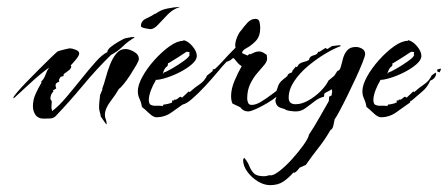

<svg xmlns="http://www.w3.org/2000/svg" viewBox="-20 -335 1306 560"><path d="M107 11Q91 11 83.5 0Q76 -11 76 -25Q76 -44 84 -61.5Q92 -79 101 -94L100 -97Q108 -104 112.5 -116.5Q117 -129 123 -138Q96 -118 70.5 -94.5Q45 -71 20 -48L19 -50Q19 -53 30.5 -66.5Q42 -80 59.5 -98Q77 -116 95.5 -134.5Q114 -153 128.5 -167Q143 -181 148 -185Q153 -187 167 -190.5Q181 -194 184 -194Q190 -194 200.5 -190Q211 -186 211 -179Q211 -173 201.5 -161.5Q192 -150 187 -145H186L188 -141Q187 -134 179 -128.5Q171 -123 166 -119L165 -113L157 -111Q156 -109 153.5 -105.5Q151 -102 153 -97Q142 -93 142 -87Q142 -85 142.5 -82.5Q143 -80 144 -77L134 -71L136 -68Q127 -61 127 -46L131 -40L130 -22Q130 -19 131 -16Q132 -13 132 -11Q151 -25 173 -51Q195 -77 217 -104.5Q239 -132 258.5 -154Q278 -176 293 -183Q293 -190 303 -198Q313 -206 326 -213.5Q339 -221 344 -223Q351 -224 357 -225.5Q363 -227 370 -227L373 -226Q354 -215 338 -199.5Q322 -184 304 -175Q261 -133 222.5 -86.5Q184 -40 142 4Q136 10 126 10.5Q116 11 107 11Z M419 -250Q416 -250 403.5 -252.5Q391 -255 391 -259Q391 -274 406.5 -281Q422 -288 432 -295H434Q448 -306 467.5 -310Q487 -314 504 -315L503 -314Q484 -308 469 -292.5Q454 -277 441.5 -263.5Q429 -250 419 -250ZM290 28 274 5Q273 -2 271 -8.5Q269 -15 269 -22Q269 -31 270 -40Q271 -49 272 -58L279 -75L278 -76Q283 -88 288 -107Q293 -126 300.5 -145.5Q308 -165 319 -178.5Q330 -192 346 -192Q357 -192 371 -184Q385 -176 385 -163Q385 -158 377.5 -145Q370 -132 360 -116.5Q350 -101 340.5 -89.5Q331 -78 327 -76Q318 -60 302 -39Q286 -18 286 0Q286 7 288.5 13Q291 19 291 26Z M436 7Q427 7 414.5 -5Q402 -17 394 -23Q392 -36 387 -46.5Q382 -57 382 -69Q382 -87 395.5 -111.5Q409 -136 430.5 -160Q452 -184 474.5 -200Q497 -216 515 -216V-218Q529 -215 541.5 -200Q554 -185 554 -172Q554 -160 539.5 -147.5Q525 -135 504.5 -124.5Q484 -114 464.5 -108Q445 -102 434 -102V-100Q427 -89 420.5 -72.5Q414 -56 414 -42Q414 -37 417 -31Q424 -26 435 -26.5Q446 -27 453 -26L454 -25L457 -30Q470 -31 482 -36V-42H488V-45L492 -44Q497 -46 499.5 -48.5Q502 -51 506 -53L512 -50V-51L530 -68H531L534 -66V-67Q547 -79 562 -89Q577 -99 584 -115L595 -123L597 -121Q597 -114 592 -108Q587 -102 580 -100Q572 -81 556.5 -68Q541 -55 525 -41H522L521 -36Q502 -23 481.5 -8Q461 7 436 7ZM455 -121H457V-123Q464 -125 481.5 -135Q499 -145 515 -156.5Q531 -168 532 -173H533L532 -178L533 -183Q532 -183 529 -183.5Q526 -184 524 -184Q511 -175 498 -167Q485 -159 472 -151H470L469 -143Q463 -139 460 -133.5Q457 -128 455 -121ZM607 -124 601 -126 600 -132 610 -135 611 -132Z M704 -10Q689 -10 681 -22L658 -33Q654 -42 654 -55Q654 -76 664.5 -100.5Q675 -125 685 -142Q678 -146 673 -152Q668 -158 663 -164L660 -166Q656 -162 651 -159Q646 -156 641 -155Q632 -146 615 -125.5Q598 -105 578 -83.5Q558 -62 539.5 -46Q521 -30 510 -30L509 -32Q510 -38 518.5 -45.5Q527 -53 531 -57Q533 -65 541 -71Q549 -77 556 -80H557L563 -89L568 -92L567 -93L574 -98Q576 -103 580 -107Q584 -111 587 -115V-117Q609 -134 627.5 -154.5Q646 -175 666 -195L667 -196L666 -202Q666 -213 671.5 -226.5Q677 -240 684 -247Q691 -257 701.5 -268.5Q712 -280 725 -280Q735 -280 737 -270.5Q739 -261 739 -254Q739 -229 726 -215.5Q713 -202 699.5 -195Q686 -188 686 -180L702 -173L708 -178L709 -177H711Q717 -180 723 -182.5Q729 -185 736 -185Q742 -185 748 -181.5Q754 -178 758 -175L759 -166Q760 -157 751.5 -146.5Q743 -136 731 -122.5Q719 -109 710 -90.5Q701 -72 701 -48Q701 -42 703.5 -35.5Q706 -29 714 -29Q726 -29 741 -38Q756 -47 771 -58.5Q786 -70 796 -76L800 -71Q800 -64 788 -54Q776 -44 759 -34Q742 -24 726.5 -17Q711 -10 704 -10Z M768 205Q750 205 732 194Q714 183 701.5 166Q689 149 689 131L692 125Q702 136 707 149Q712 162 720.5 170.5Q729 179 750 179Q754 179 758 178Q762 177 766 176Q775 179 793.5 165Q812 151 831.5 129.5Q851 108 865.5 87.5Q880 67 881 58Q897 34 911 9Q925 -16 939 -40L940 -53L949 -58L947 -59L949 -68L947 -75Q943 -71 937 -68.5Q931 -66 926 -62L925 -53Q911 -50 897.5 -39.5Q884 -29 871 -19.5Q858 -10 843 -10Q836 -10 825.5 -11.5Q815 -13 810 -17Q797 -20 791 -24.5Q785 -29 783 -42L787 -55L784 -63Q789 -78 791.5 -85Q794 -92 799.5 -97.5Q805 -103 818 -113Q819 -118 823.5 -120.5Q828 -123 832 -124L833 -129L843 -141L846 -139L852 -148Q859 -153 866.5 -154.5Q874 -156 881 -160Q883 -171 894.5 -173.5Q906 -176 908 -184H912L929 -195L935 -192L949 -201Q955 -201 960.5 -202Q966 -203 971 -203L975 -201Q955 -194 929 -178.5Q903 -163 878.5 -142.5Q854 -122 838 -98Q822 -74 822 -50Q822 -31 842 -31Q860 -31 879.5 -42Q899 -53 915 -69Q931 -85 938 -100L955 -114L964 -128Q971 -129 974 -140Q977 -151 980.5 -164.5Q984 -178 992.5 -188Q1001 -198 1018 -198Q1027 -198 1036 -193Q1045 -188 1045 -177Q1045 -172 1037.5 -153Q1030 -134 1018 -108Q1006 -82 993.5 -56.5Q981 -31 970.5 -11.5Q960 8 956 13Q955 19 952.5 30.5Q950 42 944 44Q928 72 909 96Q890 120 872 146L854 154Q851 158 847.5 162Q844 166 839 169L836 168Q822 184 806.5 194.5Q791 205 768 205Z M1091 7Q1082 7 1069.5 -5Q1057 -17 1049 -23Q1047 -36 1042 -46.5Q1037 -57 1037 -69Q1037 -87 1050.5 -111.5Q1064 -136 1085.5 -160Q1107 -184 1129.5 -200Q1152 -216 1170 -216V-218Q1184 -215 1196.5 -200Q1209 -185 1209 -172Q1209 -160 1194.5 -147.5Q1180 -135 1159.5 -124.5Q1139 -114 1119.5 -108Q1100 -102 1089 -102V-100Q1082 -89 1075.5 -72.5Q1069 -56 1069 -42Q1069 -37 1072 -31Q1079 -26 1090 -26.5Q1101 -27 1108 -26L1109 -25L1112 -30Q1125 -31 1137 -36V-42H1143V-45L1147 -44Q1152 -46 1154.5 -48.5Q1157 -51 1161 -53L1167 -50V-51L1185 -68H1186L1189 -66V-67Q1202 -79 1217 -89Q1232 -99 1239 -115L1250 -123L1252 -121Q1252 -114 1247 -108Q1242 -102 1235 -100Q1227 -81 1211.5 -68Q1196 -55 1180 -41H1177L1176 -36Q1157 -23 1136.5 -8Q1116 7 1091 7ZM1110 -121H1112V-123Q1119 -125 1136.5 -135Q1154 -145 1170 -156.5Q1186 -168 1187 -173H1188L1187 -178L1188 -183Q1187 -183 1184 -183.5Q1181 -184 1179 -184Q1166 -175 1153 -167Q1140 -159 1127 -151H1125L1124 -143Q1118 -139 1115 -133.5Q1112 -128 1110 -121ZM1262 -124 1256 -126 1255 -132 1265 -135 1266 -132Z"/></svg>

Font: Kolker Brush
Style: Regular
Weight: 400
Designer: Robert E. Leuschke
Foundry: Robert E. Leuschke
Version: Version 1.010; ttfautohint (v1.8.3)